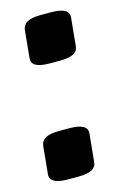

<svg xmlns="http://www.w3.org/2000/svg" viewBox="-95 -566 379 610"><g transform="rotate(-15 94.0 -261.5)"><path d="M52 2Q-9 2 -6 -30L3 -122Q5 -138 19.5 -146Q34 -154 65 -154H97Q158 -154 155 -122L146 -30Q145 -14 130.5 -6Q116 2 84 2ZM91 -369Q30 -369 33 -401L42 -493Q44 -509 58.5 -517Q73 -525 104 -525H136Q197 -525 194 -493L185 -401Q184 -385 169.5 -377Q155 -369 123 -369Z"/></g></svg>

Font: Asap Semi Condensed Semi Condensed Regular
Style: Bold Italic
Weight: 700
Width: 4
Italic angle: -6°
Designer: Pablo Cosgaya
Foundry: Omnibus-Type
Version: Version 3.001; ttfautohint (v1.8.4.7-5d5b)